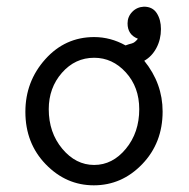

<svg xmlns="http://www.w3.org/2000/svg" viewBox="-20 -550 565 575"><path d="M56 -215Q56 -306 115.5 -372.5Q175 -439 262 -439Q311 -439 356 -414Q361 -416 366 -417.5Q371 -419 373.5 -419.5Q376 -420 379 -421.5Q382 -423 385.5 -426Q389 -429 393 -434Q362 -446 362 -480Q362 -500 376 -514.5Q390 -529 411 -530Q437 -530 449.5 -510.5Q462 -491 462 -463Q462 -432 448.5 -406.5Q435 -381 412 -368Q467 -300 467 -216Q467 -122 406 -58.5Q345 5 261 5Q178 5 117 -58Q56 -121 56 -215ZM126 -223Q126 -153 166.5 -104.5Q207 -56 262 -56Q317 -56 357 -104.5Q397 -153 397 -223Q397 -289 357 -333Q317 -377 262 -377Q205 -377 165.5 -332Q126 -287 126 -223Z"/></svg>

Font: CMU Typewriter Text
Style: Regular
Weight: 500
Monospace: yes
Version: Version 0.7.0